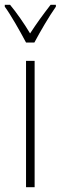

<svg xmlns="http://www.w3.org/2000/svg" viewBox="-39 -784 254 804"><path d="M70 -606H105C130 -653 165 -713 195 -756V-764H173C139 -720 115 -687 87 -644C62 -686 29 -733 3 -764H-19V-756C6 -722 44 -655 70 -606ZM106 0V-529H70V0Z"/></svg>

Font: Noto Sans ExtraCondensed ExtraLight
Style: Regular
Weight: 200
Width: 2
Designer: Monotype Design Team
Foundry: Monotype Imaging Inc.
Version: Version 2.013